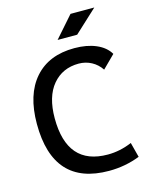

<svg xmlns="http://www.w3.org/2000/svg" viewBox="-131 -979 849 1073"><g transform="rotate(-15 293.0 -442.5)"><path d="M365.2 9.8Q42 9.8 42 -347.7Q42 -517.1 123.5 -610.1Q205.1 -703.1 353.5 -703.1Q425.3 -703.1 478.5 -680.4Q531.7 -657.7 556.2 -615.7L483.9 -543.9Q461.9 -577.1 428 -595.2Q394 -613.3 354.5 -613.3Q260.3 -613.3 203.4 -545.4Q146.5 -477.5 146.5 -352.5Q146.5 -80.1 381.8 -80.1Q452.6 -80.1 521.5 -109.4L543.9 -23.4Q459 9.8 365.2 9.8ZM275.4 -771.5 382.8 -893.6H520.5L388.7 -771.5Z"/></g></svg>

Font: Cascadia Code
Style: Regular
Weight: 400
Designer: Aaron Bell
Foundry: Saja Typeworks
Version: Version 2404.023